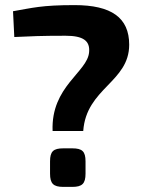

<svg xmlns="http://www.w3.org/2000/svg" viewBox="-20 -732 556 752"><path d="M36 -587C104 -590 137 -592 237 -592C306 -592 333 -572 329 -528C323 -449 179 -394 186 -219H306C318 -387 486 -410 486 -557C486 -663 416 -712 272 -712C142 -712 107 -701 31 -688ZM228 -151C189 -151 176 -139 176 -100V-52C176 -13 189 0 228 0H263C302 0 315 -13 315 -52V-100C315 -139 302 -151 263 -151Z"/></svg>

Font: SnT
Style: Bold
Weight: 700
Designer: Natanael Gama
Version: Version 1.001;PS 001.001;hotconv 1.0.70;makeotf.lib2.5.58329